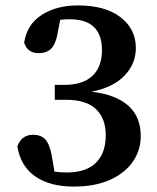

<svg xmlns="http://www.w3.org/2000/svg" viewBox="-20 -674 578 708"><path d="M252 14Q164 14 110 -23.5Q56 -61 44 -134Q59 -177 102 -177Q131 -177 147 -160Q163 -143 171 -99L181 -41Q204 -38 226 -38Q298 -38 334 -74Q370 -110 370 -175Q370 -237 334 -271.5Q298 -306 224 -306H182V-361H217Q285 -361 320.5 -394Q356 -427 356 -489Q356 -603 237 -603Q228 -603 219.5 -602.5Q211 -602 202 -601L191 -544Q184 -509 167.5 -493.5Q151 -478 123 -478Q81 -478 69 -517Q80 -585 134.5 -619.5Q189 -654 267 -654Q368 -654 424.5 -610.5Q481 -567 481 -497Q481 -439 439 -395Q397 -351 317 -336Q499 -314 499 -172Q499 -120 470 -78Q441 -36 386 -11Q331 14 252 14Z"/></svg>

Font: Source Serif 4 SmText Semibold
Style: Regular
Weight: 600
Designer: Frank Grießhammer
Foundry: Adobe
Version: Version 4.005;hotconv 1.1.0;makeotfexe 2.6.0